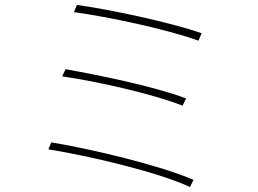

<svg xmlns="http://www.w3.org/2000/svg" viewBox="-20 -751 1040 774"><path d="M290 -731 278 -702C413 -684 654 -633 780 -587L793 -617C667 -661 418 -714 290 -731ZM244 -472 231 -443C366 -424 598 -372 716 -325L730 -354C606 -402 375 -449 244 -472ZM187 -177 175 -149C337 -123 616 -58 746 3L760 -26C624 -85 350 -150 187 -177Z"/></svg>

Font: Harano Aji Gothic KR ExtraLight
Style: Regular
Weight: 250
Foundry: Masamichi Hosoda
Version: HaranoAjiGothicKR-ExtraLight version 20220220;ttx 4.29.1